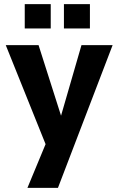

<svg xmlns="http://www.w3.org/2000/svg" viewBox="-20 -703 574 931"><path d="M526 -484H375L276 -142L167 -484H8L201 -4L113 208H261ZM416 -565V-683H290V-565ZM226 -565V-683H100V-565Z"/></svg>

Font: Play
Style: Bold
Weight: 700
Designer: Jonas Hecksher
Foundry: Jonas Hecksher, Playtypeª, e-types AS
Version: Version 1.002